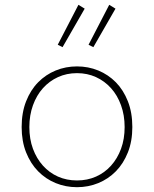

<svg xmlns="http://www.w3.org/2000/svg" viewBox="-20 -766 640 798"><path d="M300 12Q253 12 211.5 -5Q170 -22 138.5 -54Q107 -86 88.5 -132.5Q70 -179 70 -238Q70 -298 88.5 -345Q107 -392 138.5 -424Q170 -456 211.5 -473Q253 -490 300 -490Q347 -490 388.5 -473Q430 -456 461.5 -424Q493 -392 511.5 -345Q530 -298 530 -238Q530 -179 511.5 -132.5Q493 -86 461.5 -54Q430 -22 388.5 -5Q347 12 300 12ZM300 -16Q343 -16 379 -32Q415 -48 441.5 -77.5Q468 -107 483 -147.5Q498 -188 498 -238Q498 -287 483 -328.5Q468 -370 441.5 -399.5Q415 -429 379 -445.5Q343 -462 300 -462Q257 -462 221 -445.5Q185 -429 158.5 -399.5Q132 -370 117 -328.5Q102 -287 102 -238Q102 -188 117 -147.5Q132 -107 158.5 -77.5Q185 -48 221 -32Q257 -16 300 -16ZM240 -570 220 -580 306 -746 332 -730ZM368 -570 348 -580 434 -746 460 -730Z"/></svg>

Font: Source Code Pro ExtraLight
Style: Regular
Weight: 200
Monospace: yes
Designer: Paul D. Hunt, Teo Tuominen
Foundry: Adobe Systems Incorporated
Version: Version 2.030;PS 1.000;hotconv 16.6.51;makeotf.lib2.5.65220